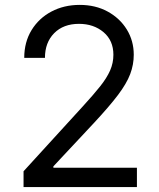

<svg xmlns="http://www.w3.org/2000/svg" viewBox="-20 -757 645 777"><path d="M75.3 0V-63.9L315.3 -326.7Q357.6 -372.9 384.9 -407.1Q412.3 -441.4 425.6 -471.8Q438.9 -502.1 438.9 -535.5Q438.9 -593 399 -626.8Q359 -660.5 299.7 -660.5Q236.5 -660.5 199.2 -622.7Q161.9 -584.9 161.9 -522.7H78.1Q78.1 -586.6 107.6 -634.9Q137.1 -683.2 188 -710.2Q239 -737.2 302.6 -737.2Q366.5 -737.2 415.8 -710.2Q465.2 -683.2 493.3 -637.4Q521.3 -591.6 521.3 -535.5Q521.3 -495.4 506.9 -457.2Q492.5 -419 457.2 -372.3Q421.9 -325.6 359.4 -258.5L196 -83.8V-78.1H534.1V0Z"/></svg>

Font: Inter UI
Style: Regular
Weight: 400
Designer: Rasmus Andersson
Foundry: rsms
Version: 3.2;8d6f07862